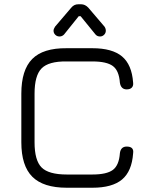

<svg xmlns="http://www.w3.org/2000/svg" viewBox="-20 -880 714 900"><path d="M231 -736Q231 -744 238 -755L314 -844Q327 -860 347 -860H360Q379 -860 394 -844L470 -755Q476 -746 476 -736Q476 -725 468 -717Q460 -709 449 -709Q436 -709 428 -718L358 -804H349L280 -718Q271 -709 259 -709Q247 -709 239 -717Q231 -725 231 -736ZM293 0Q183 0 131.5 -51.5Q80 -103 80 -213V-441Q80 -552 131 -603.5Q182 -655 292 -654H413Q506 -654 552 -615.5Q598 -577 604 -493Q606 -478 598 -469.5Q590 -461 574 -461Q547 -461 542 -492Q538 -549 509 -570.5Q480 -592 413 -592H292Q208 -593 175 -559.5Q142 -526 142 -441V-213Q142 -128 175 -95Q208 -62 293 -62H413Q480 -62 509 -83.5Q538 -105 542 -162Q546 -193 574 -193Q609 -193 604 -161Q598 -77 552 -38.5Q506 0 413 0Z"/></svg>

Font: Jura Medium
Style: Regular
Weight: 500
Designer: Daniel Johnson, Alexei Vanyashin
Foundry: Daniel Johnson
Version: Version 5.103